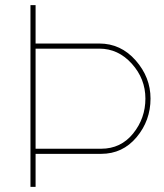

<svg xmlns="http://www.w3.org/2000/svg" viewBox="-20 -730 639 750"><path d="M368 -560Q452 -560 510 -494Q568 -428 568 -345Q568 -259 513.5 -194Q459 -129 375 -129H119V0H99V-710H119V-560ZM375 -149Q452 -149 500 -208.5Q548 -268 548 -345Q548 -422 495 -481Q442 -540 368 -540H119V-149Z"/></svg>

Font: Raleway
Style: Thin
Weight: 100
Designer: Matt McInerney, Pablo Impallari, Rodrigo Fuenzalida
Foundry: Matt McInerney, Pablo Impallari, Rodrigo Fuenzalida
Version: Version 3.000